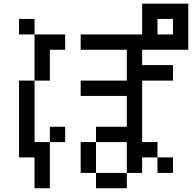

<svg xmlns="http://www.w3.org/2000/svg" viewBox="-20 -879 1040 1040"><path d="M833 -692.4H917V-776.4H833ZM417 -359.4V-442.4H667V-609.4H417V-692.4H750V-859.4H1000V-609.4H750V-526.4H917V-442.4H750V-109.4H833V-26.4H750V57.6H667V140.6H500V57.6H667V-109.4H500V-192.4H667V-359.4ZM417 57.6V-109.4H500V57.6ZM83 -692.4V-776.4H167V-692.4ZM83 -26.4V-442.4H167V-692.4H333V-609.4H250V-442.4H167V-109.4H250V140.6H167V-26.4ZM833 -26.4H917V57.6H833ZM250 -109.4V-192.4H333V-109.4Z"/></svg>

Font: KH Dot kagurazaka 12
Style: Regular
Weight: 400
Designer: Original version for X68000 by Keitarou Hiraki (http://hp.vector.co.jp/authors/VA000874/) / TrueType conversion by Homem
Version: Version 1.00.20150527